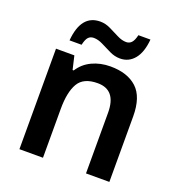

<svg xmlns="http://www.w3.org/2000/svg" viewBox="-134 -861 907 973"><g transform="rotate(20 319.0 -374.5)"><path d="M369 -552Q461 -552 512 -505Q563 -458 563 -353V0H437V-327Q437 -450 337 -450Q261 -450 233 -402Q205 -354 205 -264V0H78V-542H177L194 -469H200Q226 -510 270.5 -531Q315 -552 369 -552ZM128 -605Q140 -748 243 -748Q271 -748 298.5 -734.5Q326 -721 351.5 -708Q377 -695 400 -695Q417 -695 428.5 -707Q440 -719 447 -749H512Q506 -679 476 -642.5Q446 -606 399 -606Q370 -606 342.5 -619.5Q315 -633 289 -646Q263 -659 240 -659Q222 -659 211 -647.5Q200 -636 193 -605Z"/></g></svg>

Font: Noto Sans Meetei Mayek SemiBold
Style: Regular
Weight: 600
Designer: Monotype Design Team and Neelakash Kshetrimayum
Foundry: Monotype Imaging Inc.
Version: Version 2.002; ttfautohint (v1.8.4.7-5d5b)